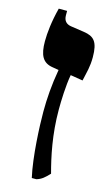

<svg xmlns="http://www.w3.org/2000/svg" viewBox="-105 -688 424 735"><g transform="rotate(15 106.5 -320.5)"><path d="M101 6H119C139 0 150 -10 168 -29C151 -92 133 -175 133 -274C133 -308 135 -370 143 -413L192 -405C200 -442 207 -463 207 -501C207 -563 189 -580 149 -586L95 -594C78 -597 66 -607 66 -630V-647H33C19 -593 14 -546 14 -513C14 -458 28 -430 69 -424L93 -420C82 -358 78 -302 78 -251C78 -196 83 -73 101 6Z"/></g></svg>

Font: Noto Serif Hebrew ExtraCondensed Black
Style: Regular
Weight: 900
Width: 2
Designer: Monotype Design Team
Foundry: Monotype Imaging Inc.
Version: Version 2.004